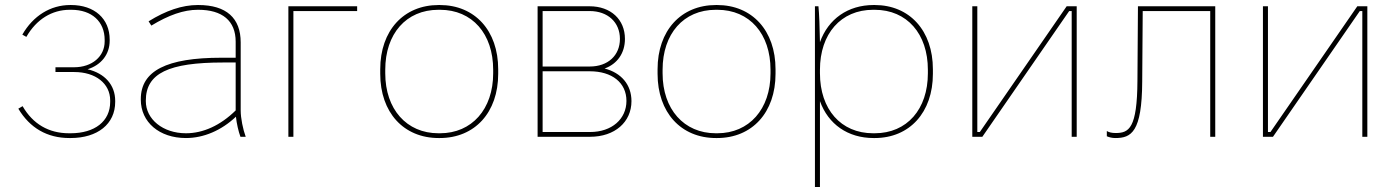

<svg xmlns="http://www.w3.org/2000/svg" viewBox="-20 -545 5563 765"><path d="M257 5H261C369 5 439 -51 439 -139V-143C439 -207 397 -253 329 -269C383 -286 417 -328 417 -383V-387C417 -471 356 -525 263 -525H260C181 -525 112 -482 69 -407L85 -398C125 -468 187 -506 258 -506H264C346 -506 397 -459 397 -386V-380C397 -320 347 -277 275 -277H201V-258H276C361 -258 419 -212 419 -145V-139C419 -62 358 -14 261 -14H255C174 -14 111 -51 70 -122L53 -112C99 -35 168 5 257 5Z M721 5C791 5 862 -25 920 -80C923 -52 930 -22 938 0H959C948 -30 939 -74 939 -105V-376C939 -473 882 -525 770 -525H768C706 -525 641 -503 572 -460L583 -443C652 -485 712 -506 768 -506H770C866 -506 919 -462 919 -379V-315H862C644 -315 541 -263 541 -150V-148C541 -58 615 5 721 5ZM721 -14C629 -14 561 -70 561 -142V-144C561 -253 652 -296 869 -296H919V-105C858 -45 789 -14 721 -14Z M1129 0H1149V-501H1403V-520H1129Z M1728 5H1732C1872 5 1965 -97 1965 -251V-269C1965 -423 1872 -525 1732 -525H1728C1588 -525 1495 -423 1495 -269V-251C1495 -97 1588 5 1728 5ZM1727 -14C1600 -14 1515 -110 1515 -253V-267C1515 -410 1598 -506 1727 -506H1733C1862 -506 1945 -410 1945 -267V-253C1945 -110 1860 -14 1733 -14Z M2122 0H2331C2430 0 2496 -59 2496 -142C2496 -208 2455 -255 2389 -272C2439 -290 2470 -333 2470 -390C2470 -467 2414 -520 2329 -520H2122ZM2142 -280V-501H2329C2402 -501 2450 -456 2450 -390C2450 -324 2402 -280 2330 -280ZM2142 -19V-261H2330C2418 -261 2476 -216 2476 -143C2476 -71 2418 -19 2331 -19Z M2833 5H2837C2977 5 3070 -97 3070 -251V-269C3070 -423 2977 -525 2837 -525H2833C2693 -525 2600 -423 2600 -269V-251C2600 -97 2693 5 2833 5ZM2832 -14C2705 -14 2620 -110 2620 -253V-267C2620 -410 2703 -506 2832 -506H2838C2967 -506 3050 -410 3050 -267V-253C3050 -110 2965 -14 2838 -14Z M3227 200H3247V-142C3280 -50 3358 5 3461 5H3465C3604 5 3697 -97 3697 -251V-269C3697 -423 3604 -525 3465 -525H3461C3358 -525 3280 -469 3247 -377C3246 -436 3244 -490 3241 -520H3227ZM3459 -14C3330 -14 3247 -110 3247 -253V-267C3247 -410 3330 -506 3459 -506H3465C3594 -506 3677 -410 3677 -267V-253C3677 -110 3594 -14 3465 -14Z M3854 0H3894L4240 -501H4250V0H4270V-520H4230L3884 -19H3874V-520H3854Z M4424 5C4487 5 4530 -18 4531 -220L4533 -501H4802V0H4822V-520H4514L4512 -224C4511 -33 4478 -15 4425 -15C4409 -15 4398 -18 4390 -23V-2C4400 2 4410 5 4424 5Z M5012 0H5052L5398 -501H5408V0H5428V-520H5388L5042 -19H5032V-520H5012Z"/></svg>

Font: Fixel Text Thin
Style: Regular
Weight: 100
Width: 4
Designer: AlfaBravo + MacPaw
Foundry: Kyrylo Tkachov, Marchela Mozhyna, Serhii Makarenko, Maria Weinstein, Zakhar Kryvoshyya
Version: Version 1.211